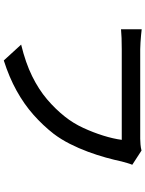

<svg xmlns="http://www.w3.org/2000/svg" viewBox="106 -862 787 1040"><g transform="rotate(90 500.0 -342.5)"><path d="M873 -665Q868 -653 863.5 -637.5Q859 -622 855 -607Q847 -569 834 -522Q821 -475 802.5 -425Q784 -375 760 -327.5Q736 -280 706 -240Q660 -181 602.5 -130Q545 -79 472 -38.5Q399 2 308 31L222 -63Q321 -87 393 -122.5Q465 -158 518.5 -203.5Q572 -249 613 -301Q648 -345 673 -399Q698 -453 715 -507.5Q732 -562 738 -608Q724 -608 686.5 -608Q649 -608 599 -608Q549 -608 494.5 -608Q440 -608 389.5 -608Q339 -608 301 -608Q263 -608 247 -608Q215 -608 186.5 -607Q158 -606 139 -604V-716Q153 -714 172 -712.5Q191 -711 211 -709.5Q231 -708 247 -708Q261 -708 291.5 -708Q322 -708 362.5 -708Q403 -708 449 -708Q495 -708 540.5 -708Q586 -708 625.5 -708Q665 -708 693 -708Q721 -708 732 -708Q745 -708 762.5 -709.5Q780 -711 796 -715Z"/></g></svg>

Font: Noto Sans KR Medium
Style: Regular
Weight: 500
Designer: Ryoko NISHIZUKA  (kana, bopomofo & ideographs); Paul D. Hunt (Latin, Greek & Cyrillic); Sandoll Communications , Soo-you
Foundry: Adobe
Version: Version 2.004-H2;hotconv 1.0.118;makeotfexe 2.5.65603